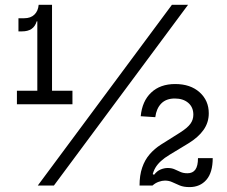

<svg xmlns="http://www.w3.org/2000/svg" viewBox="-20 -772 946 799"><path d="M153 -752H196.5V-394.3H281.5V-338H50.4V-394.3H135.3V-725.8ZM56.8 -696.1H80.9Q107.5 -696.1 123.1 -711.1Q138.7 -726.1 140.9 -752H158.6L146.2 -683.1H132.7Q126.2 -661.7 111.1 -651.6Q96 -641.4 71.4 -641.4H56.8ZM137.3 0 695.4 -752H762.6L204.4 0ZM728.7 -219.9Q759.4 -239.3 772 -256.3Q784.6 -273.3 784.6 -294.7Q784.6 -325.8 763.5 -343.9Q742.3 -362.1 707.4 -362.1Q671.7 -362.1 651.2 -341.4Q630.8 -320.7 626.2 -284.4L565.6 -288.3Q571.5 -351.2 609.1 -386.7Q646.6 -422.3 709.1 -422.3Q772.4 -422.3 810.6 -388Q848.8 -353.8 848.8 -300.6Q848.8 -262.1 827 -231.3Q805.2 -200.5 764.1 -175.4L685.5 -127.8Q643.3 -102.4 626.6 -73.8Q609.8 -45.2 609.8 0H560.7Q560.7 -42.6 571.7 -74.6Q582.6 -106.6 602.8 -129.9Q623 -153.3 650.5 -170.7ZM865.2 -114Q865.2 -54 838.9 -23.7Q812.5 6.6 768.6 6.6Q744.7 6.6 728.3 -0.1Q711.8 -6.9 697.5 -13.7Q683.3 -20.5 666.4 -20.5Q654.6 -20.5 640.6 -15.5Q626.6 -10.6 614.7 0H592.5L607.5 -52.4L621 -44.5Q633.3 -60.5 648.5 -66.7Q663.6 -72.9 677.8 -72.9Q694.4 -72.9 706.6 -67.4Q718.7 -61.9 730.9 -56.5Q743 -51 760.1 -51Q781.9 -51 792.9 -66.1Q803.9 -81.2 803.9 -114Z"/></svg>

Font: Hepta Slab ExtraLight
Style: Regular
Weight: 200
Designer: Michael LaGattuta
Foundry: Michael LaGattuta
Version: Version 1.100